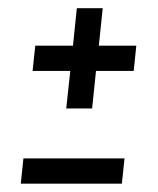

<svg xmlns="http://www.w3.org/2000/svg" viewBox="-20 -440 379 460"><path d="M138.7 -180.2 148.4 -270H58.1L64.5 -330.6H154.8L164.1 -420.4H226.1L216.8 -330.6H306.6L300.3 -270H210L200.7 -180.2ZM29.8 0 36.1 -60.5H278.3L272 0Z"/></svg>

Font: Oswald
Style: Light
Weight: 300
Designer: Vernon Adams
Foundry: Vernon Adams
Version: 3.0; ttfautohint (v0.95.6-bc232) -l 8 -r 50 -G 200 -x 0 -w "